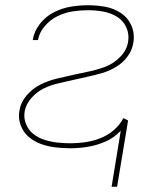

<svg xmlns="http://www.w3.org/2000/svg" viewBox="-20 -558 616 733"><path d="M406 155H427L469 -98L451 -107Q437 -80 413 -60Q389 -40 361 -29.5Q333 -19 304.5 -15Q276 -11 248 -11Q222 -11 197 -14Q172 -17 149 -24.5Q126 -32 107.5 -46.5Q89 -61 79.5 -84Q70 -107 74 -132Q79 -160 99.5 -183.5Q120 -207 146.5 -220Q173 -233 201.5 -239.5Q230 -246 258 -252.5Q286 -259 314 -265Q342 -271 369.5 -279Q397 -287 423 -302.5Q449 -318 467 -342.5Q485 -367 489 -395Q495 -429 482 -459.5Q469 -490 442 -508Q415 -526 382.5 -532Q350 -538 316 -538Q283 -538 250 -532.5Q217 -527 185.5 -511Q154 -495 132 -466.5Q110 -438 105 -405H125Q130 -434 151 -458.5Q172 -483 200 -496.5Q228 -510 257.5 -514.5Q287 -519 316 -519Q345 -519 373.5 -514Q402 -509 426 -494.5Q450 -480 462 -454Q474 -428 469 -398Q464 -367 439.5 -341.5Q415 -316 384 -304Q353 -292 321.5 -285.5Q290 -279 258.5 -272Q227 -265 195.5 -257.5Q164 -250 134 -235Q104 -220 81.5 -193.5Q59 -167 54 -135Q49 -107 59 -80Q69 -53 89.5 -35.5Q110 -18 136 -8.5Q162 1 190.5 4.5Q219 8 248 8Q281 8 315 2.5Q349 -3 382.5 -17.5Q416 -32 441 -59Z"/></svg>

Font: Iosevka Sparkle Thin
Style: Italic
Weight: 100
Italic angle: -9°
Designer: Belleve Invis
Foundry: Belleve Invis
Version: Version 4.5.0; ttfautohint (v1.8.3)